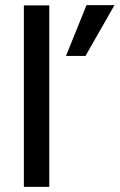

<svg xmlns="http://www.w3.org/2000/svg" viewBox="-20 -728 466 748"><path d="M172 0H73V-707H172ZM313 -510H237L317 -708H426Z"/></svg>

Font: Hind Vadodara Medium
Style: Regular
Weight: 500
Designer: Hitesh Malaviya
Foundry: Indian Type Foundry
Version: Version 1.001;PS 1.0;hotconv 1.0.86;makeotf.lib2.5.63406; tt